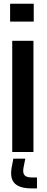

<svg xmlns="http://www.w3.org/2000/svg" viewBox="-20 -820 252 1036"><path d="M34.5 -703.5V-800H162V-703.5ZM46 0V-600H160.5V0ZM179.5 196.5H150.5Q86.5 196.5 59.8 170Q33 143.5 42.5 86.5L52 36H116.5L106.5 86.5Q102 114 112.8 125.8Q123.5 137.5 151 137.5H179.5Z"/></svg>

Font: Big Shoulders Stencil Text Thin
Style: Bold
Weight: 700
Version: Version 2.001